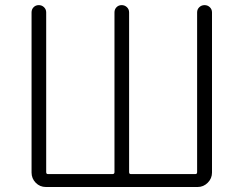

<svg xmlns="http://www.w3.org/2000/svg" viewBox="-20 -749 975 769"><path d="M164.1 0Q139.6 0 123 -17.1Q106.4 -34.2 106.4 -57.6V-699.2Q106.4 -711.9 114.7 -720.2Q123 -728.5 135.3 -728.5Q147.5 -728.5 156.2 -720.2Q165 -711.9 165 -699.2V-59.6Q165 -51.8 171.9 -51.8H430.7Q438.5 -51.8 438.5 -59.6V-699.2Q438.5 -711.9 446.8 -720.2Q455.1 -728.5 467.3 -728.5Q479.5 -728.5 488.3 -720.2Q497.1 -711.9 497.1 -699.2V-59.6Q497.1 -51.8 503.9 -51.8H762.7Q769.5 -51.8 769.5 -59.6V-699.2Q769.5 -711.9 778.3 -720.2Q787.1 -728.5 799.3 -728.5Q811.5 -728.5 820.3 -720.2Q829.1 -711.9 829.1 -699.2V-57.6Q829.1 -34.2 812 -17.1Q794.9 0 771.5 0Z"/></svg>

Font: Gen Jyuu Gothic P Light
Style: Regular
Weight: 200
Designer: [Source Han Sans]
Ryoko NISHIZUKA  (kana & ideographs); Paul D. Hunt (Latin, Greek & Cyrillic); Wenlong ZHANG  (bopomofo
Version: Version 1.002.20150607